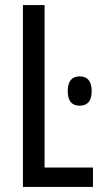

<svg xmlns="http://www.w3.org/2000/svg" viewBox="-20 -734 411 754"><path d="M70 0V-714H155V-76H345V0ZM293 -434Q246 -434 246 -376Q246 -319 293 -319Q340 -319 340 -376Q340 -434 293 -434Z"/></svg>

Font: Noto Sans Display Condensed
Style: Regular
Weight: 400
Width: 3
Designer: Monotype Design Team
Foundry: Monotype Imaging Inc.
Version: Version 1.900